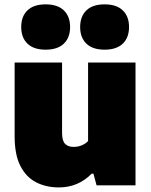

<svg xmlns="http://www.w3.org/2000/svg" viewBox="-20 -830 676 860"><path d="M243.5 9.5Q186.5 9.5 141.8 -13.5Q97 -36.5 71.2 -87Q45.5 -137.5 45.5 -219.5V-550H258V-235Q258 -199 271.8 -185.5Q285.5 -172 308.5 -172Q348.5 -172 374.5 -198V-550H587V0H412.5L398.5 -52H390.5Q330 9.5 243.5 9.5ZM448.5 -607.5Q395 -607.5 367 -634.5Q339 -661.5 339 -709Q339 -756.5 367 -783.5Q395 -810.5 448.5 -810.5Q502 -810.5 530 -783.5Q558 -756.5 558 -709Q558 -661.5 530 -634.5Q502 -607.5 448.5 -607.5ZM184.5 -607.5Q131 -607.5 103 -634.5Q75 -661.5 75 -709Q75 -756.5 103 -783.5Q131 -810.5 184.5 -810.5Q238 -810.5 266 -783.5Q294 -756.5 294 -709Q294 -661.5 266 -634.5Q238 -607.5 184.5 -607.5Z"/></svg>

Font: Encode Sans Black
Style: Regular
Weight: 900
Designer: Multiple Designers
Foundry: Impallari Type
Version: Version 3.002; ttfautohint (v1.8.3) -l 8 -r 50 -G 200 -x 14 